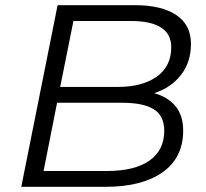

<svg xmlns="http://www.w3.org/2000/svg" viewBox="-20 -720 794 740"><path d="M686 -217Q686 -112 606.5 -56Q527 0 387 0H62L202 -700H501Q603 -700 659.5 -662Q716 -624 716 -551Q716 -480 677 -430.5Q638 -381 574 -361Q628 -346 657 -310Q686 -274 686 -217ZM263 -639 212 -385H435Q528 -385 584 -424.5Q640 -464 640 -538Q640 -589 600.5 -614Q561 -639 487 -639ZM613 -216Q613 -274 572.5 -299Q532 -324 450 -324H200L148 -61H393Q499 -61 556 -101Q613 -141 613 -216Z"/></svg>

Font: Idrija
Style: Italic
Weight: 400
Italic angle: -11.3°
Designer: Julieta Ulanovsky
Foundry: Julieta Ulanovsky
Version: Version 7.200